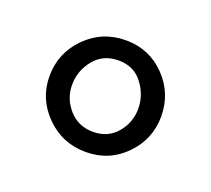

<svg xmlns="http://www.w3.org/2000/svg" viewBox="-54 -696 374 341"><g transform="rotate(20 133.5 -525.5)"><path d="M70.8 -523.9Q70.8 -498 88.4 -478Q106 -458 134 -458Q162.1 -458 179 -478Q195.8 -498 195.8 -523.9Q195.8 -549.8 179.4 -571.3Q163.1 -592.8 134 -592.8Q105 -592.8 87.9 -571.8Q70.8 -550.8 70.8 -523.9ZM27.8 -524.9Q27.8 -568.8 58.8 -599.9Q89.8 -630.9 134 -630.9Q178.2 -630.9 208.5 -599.9Q238.8 -568.8 238.8 -524.9Q238.8 -481.9 208.5 -450.9Q178.2 -419.9 134 -419.9Q89.8 -419.9 58.8 -450.9Q27.8 -481.9 27.8 -524.9Z"/></g></svg>

Font: Linux Biolinum O
Style: Bold
Weight: 700
Designer: Philipp H. Poll
Foundry: Philipp H. Poll
Version: Version 1.3.2